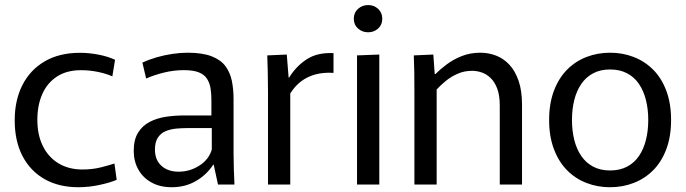

<svg xmlns="http://www.w3.org/2000/svg" viewBox="-20 -743 2760 773"><path d="M295.6 10.8Q217.1 10.8 159.7 -21.7Q102.3 -54.3 70.7 -114.6Q39.2 -174.9 39.2 -258.8Q39.2 -339.9 70.5 -401Q101.7 -462.1 160.4 -496.2Q219 -530.4 302.3 -530.4Q337.2 -530.4 375.3 -523.3Q413.4 -516.1 443.3 -502.3L432.3 -435.5Q408.4 -446.4 374.8 -453.4Q341.2 -460.4 305.9 -460.4Q248.7 -460.4 209.4 -434.9Q170.2 -409.3 150.3 -364.4Q130.4 -319.4 130.4 -260.8Q130.4 -199.1 152.9 -154.3Q175.3 -109.4 216.2 -85Q257 -60.6 311.9 -60.6Q351.9 -60.6 386.2 -69.2Q420.5 -77.9 440.7 -84.7L449.8 -19.1Q425.1 -8.1 381.7 1.3Q338.4 10.8 295.6 10.8Z M671.2 10.8Q624.6 10.8 590.3 -8.1Q555.9 -26.9 537.2 -60.1Q518.4 -93.2 518.4 -135.6Q518.4 -180.7 535.9 -208.9Q553.3 -237.1 582.5 -252.2Q611.7 -267.3 647.8 -272.8Q683.9 -278.2 720.9 -278.2H831.1V-341.5Q831.1 -365.9 827.7 -387.3Q824.3 -408.6 813.7 -425.5Q803.1 -442.4 780.8 -451.5Q758.6 -460.6 720.8 -460.6Q679.9 -460.6 640.4 -450.9Q600.8 -441.2 568.4 -426.9L553.3 -490.8Q579.7 -503.3 610.4 -512.2Q641.1 -521.1 673.3 -525.9Q705.5 -530.8 734.8 -530.8Q794.7 -530.8 831.7 -516.5Q868.6 -502.3 887.7 -476.6Q906.7 -451 913.5 -417.1Q920.3 -383.3 920.3 -344.4V-128.2Q920.3 -98.6 921.4 -63.4Q922.5 -28.1 923.9 0H857.7L840.3 -80.1H838.5Q812.6 -39.9 769.5 -14.6Q726.4 10.8 671.2 10.8ZM699.2 -51.8Q744.3 -51.8 782.8 -76.4Q821.2 -101 832.7 -141.1V-227.3H732.7Q712.9 -227.3 690.4 -225.3Q667.9 -223.3 648.1 -215.5Q628.3 -207.6 616.1 -189.7Q603.8 -171.8 603.8 -140.7Q603.8 -99.3 629.9 -75.5Q656 -51.8 699.2 -51.8Z M1059 0V-372.9Q1059 -419.1 1058 -453.7Q1057 -488.3 1056 -520L1134.6 -523.4L1142 -430.9H1144.2Q1171.9 -476.2 1214.9 -504.3Q1257.9 -532.3 1322.7 -529.2V-449.5Q1265 -453.4 1221.1 -432.8Q1177.2 -412.2 1148.6 -366.7V0Z M1417.4 -520 1507.1 -523.4V0H1417.4ZM1462.1 -613Q1438.4 -613 1421.4 -628.2Q1404.4 -643.3 1404.4 -667.3Q1404.4 -691.9 1421.4 -707.3Q1438.4 -722.7 1462.1 -722.7Q1485.7 -722.7 1502.4 -707.3Q1519.1 -691.9 1519.1 -667.3Q1519.1 -643.3 1502.4 -628.2Q1485.7 -613 1462.1 -613Z M1648.4 -375.5Q1648.4 -417.7 1647.9 -452.7Q1647.4 -487.7 1646 -520L1724.6 -523.4L1730.2 -445.2H1733.4Q1751.2 -463.1 1777.6 -483.1Q1803.9 -503.1 1838.3 -516.9Q1872.6 -530.8 1914.1 -530.8Q1947.3 -530.8 1977.4 -519.1Q2007.6 -507.4 2030.8 -482.5Q2054.1 -457.5 2067.9 -417.7Q2081.7 -377.9 2081.7 -321.7V0H1992.1V-317.7Q1992.1 -358.9 1981.9 -386.1Q1971.7 -413.2 1955.2 -429Q1938.7 -444.8 1919.2 -451.4Q1899.6 -457.9 1880.9 -457.9Q1848.8 -457.9 1822 -445.9Q1795.1 -434 1774.1 -416.6Q1753.1 -399.2 1738 -382.7V0H1648.4Z M2436.2 10.8Q2385.6 10.8 2341 -6.5Q2296.4 -23.7 2262.9 -57.7Q2229.4 -91.6 2210.1 -142.6Q2190.8 -193.6 2190.8 -260Q2190.8 -326.4 2210.1 -377.4Q2229.4 -428.4 2262.9 -462.3Q2296.4 -496.3 2341 -513.5Q2385.6 -530.8 2436.2 -530.8Q2486.8 -530.8 2531.4 -513.5Q2576.1 -496.3 2609.8 -462.3Q2643.6 -428.4 2662.7 -377.4Q2681.8 -326.4 2681.8 -260Q2681.8 -193.6 2662.7 -142.6Q2643.6 -91.6 2609.8 -57.7Q2576.1 -23.7 2531.4 -6.5Q2486.8 10.8 2436.2 10.8ZM2436.2 -56.7Q2475.5 -56.7 2504.7 -72.1Q2533.9 -87.4 2552.6 -115.1Q2571.4 -142.8 2580.6 -179.8Q2589.9 -216.8 2589.9 -260Q2589.9 -303.2 2580.6 -340.2Q2571.4 -377.2 2552.6 -404.9Q2533.9 -432.6 2504.7 -447.9Q2475.5 -463.3 2436.2 -463.3Q2396.9 -463.3 2368.1 -447.9Q2339.2 -432.6 2320.2 -404.9Q2301.3 -377.2 2292 -340.2Q2282.8 -303.2 2282.8 -260Q2282.8 -216.8 2292 -179.8Q2301.3 -142.8 2320.2 -115.1Q2339.2 -87.4 2368.1 -72.1Q2396.9 -56.7 2436.2 -56.7Z"/></svg>

Font: Murecho Thin
Style: Regular
Weight: 100
Designer: Neil Summerour
Foundry: Positype
Version: Version 1.010